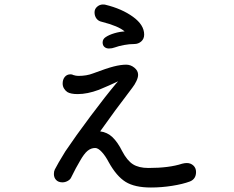

<svg xmlns="http://www.w3.org/2000/svg" viewBox="-20 -798 1040 855"><path d="M401 -743Q401 -758 412.5 -768Q424 -778 438 -778Q446 -778 449 -777Q523 -759 572.5 -723Q622 -687 622 -644Q622 -625 609 -613.5Q596 -602 578 -602Q556 -602 532 -597.5Q508 -593 492 -587Q479 -582 465 -582Q453 -582 445 -589Q437 -596 437 -609Q437 -624 451 -633Q466 -643 489.5 -650Q513 -657 535 -658Q508 -682 433 -701Q418 -704 409.5 -715.5Q401 -727 401 -743ZM853 -32Q853 -1 826 10Q794 22 746.5 29.5Q699 37 652 37Q580 37 539.5 12Q499 -13 464 -76Q450 -103 433.5 -121Q417 -139 404 -139Q385 -139 369.5 -126Q354 -113 336 -81Q319 -53 296 -6Q292 2 281 8Q270 14 258 14Q240 14 230 3.5Q220 -7 220 -23Q220 -35 224 -43Q237 -69 271 -124Q316 -191 383 -280.5Q450 -370 497 -426L506 -436Q466 -417 420 -398Q369 -379 326 -379Q295 -379 280 -388Q271 -394 265 -404Q259 -414 259 -426Q259 -444 268.5 -455.5Q278 -467 294 -467Q302 -467 306 -464Q318 -460 329 -460Q366 -460 394 -471Q455 -494 486.5 -502Q518 -510 542 -510Q562 -510 578.5 -496.5Q595 -483 595 -465Q595 -453 587.5 -437Q580 -421 569 -407Q488 -301 426 -213Q458 -209 481 -187Q504 -165 524 -125Q546 -83 572 -66.5Q598 -50 641 -50Q733 -50 791 -69Q802 -72 812 -72Q829 -72 841 -61Q853 -50 853 -32Z"/></svg>

Font: Tsukimi Rounded Medium
Style: Regular
Weight: 500
Designer: Takashi Funayama
Foundry: Takashi Funayama
Version: Version 1.032; ttfautohint (v1.8.3)